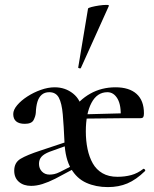

<svg xmlns="http://www.w3.org/2000/svg" viewBox="-20 -751 629 783"><path d="M420 12Q371 12 332 -5.5Q293 -23 269.5 -63.5Q246 -104 243 -170Q240 -239 236 -284.5Q232 -330 220 -352.5Q208 -375 181 -375Q162 -375 150 -364.5Q138 -354 132.5 -335.5Q127 -317 126 -291Q125 -277 117 -261.5Q109 -246 81 -246Q58 -246 46 -256Q34 -266 34 -286Q34 -303 50 -322Q66 -341 91.5 -357.5Q117 -374 146.5 -384.5Q176 -395 203 -395Q246 -395 278 -369.5Q310 -344 315 -299Q317 -287 320.5 -274.5Q324 -262 327 -247Q330 -232 330 -215Q330 -177 337 -143.5Q344 -110 358.5 -84.5Q373 -59 398 -44.5Q423 -30 459 -30Q489 -30 515 -37Q541 -44 564 -62Q567 -64 570.5 -60Q574 -56 571 -53Q535 -18 499.5 -3Q464 12 420 12ZM107 7Q76 7 57 -9.5Q38 -26 38 -55Q38 -88 64 -103.5Q90 -119 145 -137L268 -178L271 -164L182 -132Q159 -123 149 -111.5Q139 -100 139 -83Q139 -64 151 -51.5Q163 -39 182 -39Q191 -39 201 -41Q211 -43 225 -50L294 -85L295 -70L205 -22Q177 -8 153 -0.5Q129 7 107 7ZM295 -267 294 -284 484 -289V-269ZM330 -215 274 -299Q302 -343 348 -369Q394 -395 451 -395Q507 -395 537 -368Q567 -341 567 -289Q567 -279 564.5 -274Q562 -269 552 -269H472Q475 -321 459.5 -348Q444 -375 418 -375Q376 -375 353 -331.5Q330 -288 330 -215ZM310 -474Q309 -471 303.5 -472.5Q298 -474 299 -476L339 -716Q340 -719 353.5 -722.5Q367 -726 384 -728.5Q401 -731 413.5 -731Q426 -731 424 -727Z"/></svg>

Font: Cormorant Light SemiBold
Style: Regular
Weight: 600
Version: Version 4.000